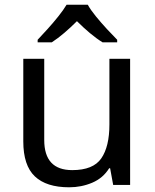

<svg xmlns="http://www.w3.org/2000/svg" viewBox="-20 -786 658 816"><path d="M533 -536V0H461L448 -71H444Q418 -29 372 -9.5Q326 10 274 10Q177 10 128 -36.5Q79 -83 79 -185V-536H168V-191Q168 -63 287 -63Q376 -63 410.5 -113Q445 -163 445 -257V-536ZM353 -766Q365 -744 387.5 -716.5Q410 -689 434.5 -662.5Q459 -636 478 -617V-606H416Q390 -622 362 -645.5Q334 -669 307 -696Q280 -669 253 -646Q226 -623 200 -606H140V-617Q159 -637 182.5 -663Q206 -689 228 -716.5Q250 -744 263 -766Z"/></svg>

Font: Noto Sans Old Persian
Style: Regular
Weight: 400
Designer: Monotype Design Team
Foundry: Monotype Imaging Inc.
Version: Version 2.001; ttfautohint (v1.8.4.7-5d5b)